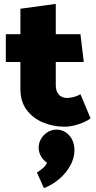

<svg xmlns="http://www.w3.org/2000/svg" viewBox="-20 -641 496 988"><path d="M394 -465H267V-621L85 -596V-465H10V-322H85V-182Q85 -118 117.5 -75Q150 -32 202 -10.5Q254 11 312 11Q336 11 362.5 4.5Q389 -2 411.5 -12Q434 -22 446 -32L394 -156Q377 -146 358 -141.5Q339 -137 324 -137Q298 -137 282.5 -154.5Q267 -172 267 -202V-322H411ZM271 26Q245 26 224 39.5Q203 53 191 74Q179 95 179 118Q179 143 191.5 164Q204 185 222 196Q218 209 201 224Q184 239 170 247L206 327Q250 310 285.5 279.5Q321 249 342 210.5Q363 172 363 133Q363 85 336 55.5Q309 26 271 26Z"/></svg>

Font: Catamaran Black
Style: Regular
Weight: 900
Designer: Pria Ravichandran
Version: Version 2.000